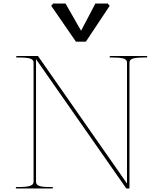

<svg xmlns="http://www.w3.org/2000/svg" viewBox="-20 -1067 918 1087"><path d="M695 0 184 -732V-38Q184 -24 196 -17.5Q208 -11 226 -9.5Q244 -8 274 -8Q276 -8 277.5 -8Q279 -8 281 -8L277 0H70V-8Q103 -8 123 -9.5Q143 -11 156.5 -17.5Q170 -24 170 -38V-712Q170 -732 145 -737Q120 -742 70 -742L74 -750H195L699 -28V-712Q699 -732 674 -737Q649 -742 599 -742L603 -750H813V-742Q763 -742 738 -737Q713 -732 713 -712V0ZM270 -1034 281 -1047H351L439 -893L520 -1047H590L601 -1034L466 -831H410Z"/></svg>

Font: TMT Limkin
Style: Regular
Weight: 400
Designer: Gabriel Drozdov
Version: Version 1.000;Glyphs 3.1.2 (3151)